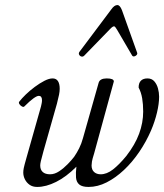

<svg xmlns="http://www.w3.org/2000/svg" viewBox="-20 -726 649 759"><path d="M127 13Q109 13 97 4.5Q85 -4 78.5 -17Q72 -30 72 -44Q72 -52 74 -62Q76 -72 84 -100L142 -305Q143 -310 144.5 -316.5Q146 -323 146 -330Q146 -338 143 -342.5Q140 -347 133 -347Q126 -347 112 -337Q98 -327 76 -305Q73 -302 67 -305Q61 -308 57 -314Q53 -320 56 -324Q66 -337 82 -352.5Q98 -368 117.5 -382.5Q137 -397 155.5 -406.5Q174 -416 188 -416Q202 -416 209 -405.5Q216 -395 216 -375Q216 -365 213.5 -352Q211 -339 205 -316L152 -129Q144 -100 141.5 -89Q139 -78 139 -72Q139 -55 149 -46Q159 -37 178 -37Q196 -37 214 -49Q232 -61 247.5 -77Q263 -93 273 -106Q284 -122 293 -140Q302 -158 308 -180L370 -399Q375 -416 402 -416Q416 -416 423 -413Q430 -410 430 -404L352 -119Q345 -97 343.5 -87.5Q342 -78 342 -72Q342 -55 352 -46Q362 -37 378 -37Q402 -37 426.5 -56Q451 -75 479 -109Q514 -154 530 -197.5Q546 -241 546 -285Q546 -314 542 -337.5Q538 -361 528 -380Q528 -398 537 -407Q546 -416 563 -416Q580 -416 590 -404.5Q600 -393 604.5 -376.5Q609 -360 609 -344Q609 -316 600.5 -280.5Q592 -245 577 -210Q558 -166 530.5 -125.5Q503 -85 470 -54Q437 -23 401.5 -5Q366 13 330 13Q305 13 293.5 3.5Q282 -6 280.5 -24Q279 -42 282 -67Q242 -27 202 -7Q162 13 127 13ZM313 -506Q308 -501 302 -502.5Q296 -504 293 -509.5Q290 -515 294 -521L420 -689Q432 -706 444 -706Q454 -706 462 -686L522 -518Q524 -513 520 -508.5Q516 -504 510.5 -503Q505 -502 502 -507L443 -608Q435 -622 431 -622Q425 -622 414 -610Z"/></svg>

Font: Junicode VF
Style: Italic
Weight: 400
Italic angle: -11°
Designer: Peter S. Baker
Version: Version 2.209